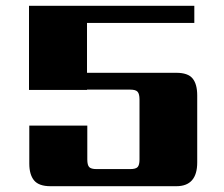

<svg xmlns="http://www.w3.org/2000/svg" viewBox="-20 -642 772 662"><path d="M280 -391H588Q628 -391 644 -371.5Q660 -352 660 -313V-82Q660 0 588 0H154Q114 0 97.5 -20Q81 -40 81 -78V-209H281V-92Q281 -73 287.5 -66Q294 -59 313 -59H429Q448 -59 454.5 -66Q461 -73 461 -92V-299Q461 -318 454.5 -325.5Q448 -333 429 -333H280V-332H80V-622H650V-563H280Z"/></svg>

Font: Sarpanch ExtraBold
Style: Regular
Weight: 800
Designer: Manushi Parikh (Devanagari and Latin), Jyotish Sonowal (Devanagari)
Foundry: Indian Type Foundry
Version: Version 2.004;PS 1.0;hotconv 1.0.78;makeotf.lib2.5.61930; tt